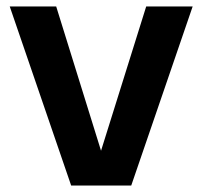

<svg xmlns="http://www.w3.org/2000/svg" viewBox="-20 -581 621 591"><path d="M573 -561 384 -10H199L10 -561H153L291 -117L430 -561Z"/></svg>

Font: 카카오 큰글씨 ExtraBold
Style: Regular
Weight: 800
Designer: Park Young-rak; Lee Sang-min; Kim Jung-jin; Min Bon; Park Min-gyu;
Foundry: Kakao Corporation
Version: Version 2.003